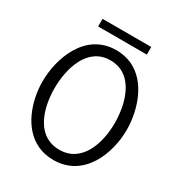

<svg xmlns="http://www.w3.org/2000/svg" viewBox="-199 -981 1050 1128"><g transform="rotate(30 325.5 -417.5)"><path d="M166.5 -848.6V-796.9H497.1V-848.6ZM535.2 -354C535.2 -223.1 486.8 -55.2 330.1 -55.2C214.8 -55.2 158.2 -146.5 136.7 -247.6C129.4 -283.2 126 -319.8 126 -354C126 -485.8 172.9 -661.1 330.1 -661.1C445.8 -661.1 502 -566.9 523.9 -464.8C531.7 -427.7 535.2 -389.2 535.2 -354ZM44.9 -354C44.9 -320.3 48.3 -284.2 56.2 -248C84.5 -116.2 167 14.2 330.1 14.2C539.1 14.2 616.2 -198.2 616.2 -354C616.2 -388.7 612.3 -426.3 604.5 -463.9C576.2 -596.7 493.7 -730 330.1 -730C121.1 -730 44.9 -511.2 44.9 -354Z"/></g></svg>

Font: Tuffy
Style: Regular
Weight: 500
Designer: Thatcher Ulrich, Karoly Barta and Michael Everson
Version: Version 001.270